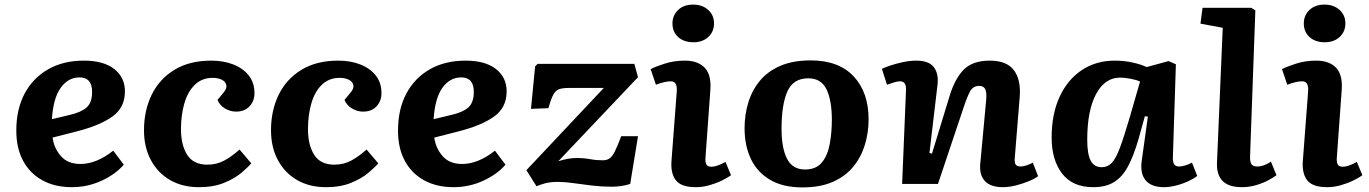

<svg xmlns="http://www.w3.org/2000/svg" viewBox="-20 -801 5961 836"><path d="M345 -537Q431 -537 477.5 -500.5Q524 -464 524 -403Q524 -333 470 -294Q416 -255 315 -229L209 -202Q215 -156 245 -121.5Q275 -87 330 -87Q400 -87 473 -145L519 -84Q483 -42 422 -14Q361 14 293 14Q219 14 164.5 -16Q110 -46 80.5 -101Q51 -156 51 -232Q51 -326 87.5 -394Q124 -462 190 -499.5Q256 -537 345 -537ZM381 -401Q381 -464 326 -464Q277 -464 244.5 -419Q212 -374 206 -282L285 -301Q333 -312 357 -333Q381 -354 381 -401Z M900 -537Q953 -537 995.5 -520.5Q1038 -504 1063 -472.5Q1088 -441 1088 -395Q1088 -361 1066.5 -338Q1045 -315 1008 -315Q983 -315 960 -328.5Q937 -342 927 -366L951 -395Q969 -415 965.5 -430.5Q962 -446 945.5 -454Q929 -462 906 -462Q860 -462 829 -432.5Q798 -403 783 -352Q768 -301 768 -238Q768 -170 795 -127Q822 -84 883 -84Q923 -84 956.5 -102Q990 -120 1023 -150L1074 -90Q1060 -73 1031 -48.5Q1002 -24 956 -5Q910 14 846 14Q775 14 721.5 -16.5Q668 -47 637.5 -103Q607 -159 607 -234Q607 -320 640.5 -388.5Q674 -457 739.5 -497Q805 -537 900 -537Z M1453 -537Q1506 -537 1548.5 -520.5Q1591 -504 1616 -472.5Q1641 -441 1641 -395Q1641 -361 1619.5 -338Q1598 -315 1561 -315Q1536 -315 1513 -328.5Q1490 -342 1480 -366L1504 -395Q1522 -415 1518.5 -430.5Q1515 -446 1498.5 -454Q1482 -462 1459 -462Q1413 -462 1382 -432.5Q1351 -403 1336 -352Q1321 -301 1321 -238Q1321 -170 1348 -127Q1375 -84 1436 -84Q1476 -84 1509.5 -102Q1543 -120 1576 -150L1627 -90Q1613 -73 1584 -48.5Q1555 -24 1509 -5Q1463 14 1399 14Q1328 14 1274.5 -16.5Q1221 -47 1190.5 -103Q1160 -159 1160 -234Q1160 -320 1193.5 -388.5Q1227 -457 1292.5 -497Q1358 -537 1453 -537Z M2007 -537Q2093 -537 2139.5 -500.5Q2186 -464 2186 -403Q2186 -333 2132 -294Q2078 -255 1977 -229L1871 -202Q1877 -156 1907 -121.5Q1937 -87 1992 -87Q2062 -87 2135 -145L2181 -84Q2145 -42 2084 -14Q2023 14 1955 14Q1881 14 1826.5 -16Q1772 -46 1742.5 -101Q1713 -156 1713 -232Q1713 -326 1749.5 -394Q1786 -462 1852 -499.5Q1918 -537 2007 -537ZM2043 -401Q2043 -464 1988 -464Q1939 -464 1906.5 -419Q1874 -374 1868 -282L1947 -301Q1995 -312 2019 -333Q2043 -354 2043 -401Z M2321 -523H2742L2758 -465L2411 -99Q2454 -113 2491 -113Q2523 -113 2549.5 -108Q2576 -103 2605 -103Q2621 -103 2633 -110.5Q2645 -118 2656.5 -140.5Q2668 -163 2685 -208H2758L2724 0Q2686 12 2643.5 12Q2601 12 2558.5 7Q2516 2 2477.5 -3.5Q2439 -9 2410 -9Q2376 -9 2354 -3Q2332 3 2316 10L2272 -60L2609 -418H2456Q2429 -418 2414 -412.5Q2399 -407 2389 -388.5Q2379 -370 2368 -330L2292 -327L2310 -512Z M2908 -699Q2908 -734 2932.5 -757.5Q2957 -781 2998 -781Q3038 -781 3063.5 -758Q3089 -735 3089 -699Q3089 -663 3064 -640Q3039 -617 3000 -617Q2958 -617 2933 -639.5Q2908 -662 2908 -699ZM2927 -406Q2929 -447 2901 -447Q2875 -447 2836 -432L2813 -500Q2834 -511 2874.5 -524Q2915 -537 2962 -537Q3019 -537 3048.5 -506Q3078 -475 3073 -409L3052 -118Q3050 -97 3055 -86Q3060 -75 3078 -75Q3101 -75 3139 -96L3163 -38Q3148 -27 3123.5 -15Q3099 -3 3069 5.5Q3039 14 3009 14Q2946 14 2922.5 -16.5Q2899 -47 2904 -104Z M3474 15Q3390 15 3334 -17.5Q3278 -50 3250 -108Q3222 -166 3222 -243Q3222 -301 3238 -354Q3254 -407 3288 -448.5Q3322 -490 3377 -514Q3432 -538 3510 -538Q3632 -538 3697 -468.5Q3762 -399 3762 -281Q3762 -224 3746 -171Q3730 -118 3696 -76Q3662 -34 3607 -9.5Q3552 15 3474 15ZM3485 -63Q3534 -63 3559 -94Q3584 -125 3593 -175Q3602 -225 3602 -280Q3602 -363 3579 -411.5Q3556 -460 3499 -460Q3434 -460 3408.5 -403Q3383 -346 3383 -240Q3383 -156 3407 -109.5Q3431 -63 3485 -63Z M4500 -34Q4486 -23 4459.5 -12Q4433 -1 4403 6.5Q4373 14 4347 14Q4294 14 4269 -12Q4244 -38 4248 -86L4274 -366Q4277 -398 4270 -412.5Q4263 -427 4244 -427Q4218 -427 4205 -405Q4192 -383 4174 -328L4064 0H3908L3925 -411Q3926 -447 3899 -447Q3889 -447 3875 -443Q3861 -439 3842 -432L3820 -501Q3831 -507 3856 -515.5Q3881 -524 3911.5 -530.5Q3942 -537 3970 -537Q4025 -537 4046.5 -508Q4068 -479 4062 -431L4027 -135L4038 -132L4115 -384Q4138 -459 4176.5 -498Q4215 -537 4290 -537Q4363 -537 4394.5 -495.5Q4426 -454 4420 -379L4399 -120Q4396 -94 4402 -85Q4408 -76 4425 -76Q4435 -76 4450 -81Q4465 -86 4477 -93Z M5087 -119Q5086 -95 5092.5 -85.5Q5099 -76 5115 -76Q5124 -76 5140 -80.5Q5156 -85 5170 -93L5193 -35Q5178 -23 5153 -11.5Q5128 0 5100 7Q5072 14 5048 14Q4994 14 4969 -15Q4944 -44 4951 -99L4978 -293L4965 -295L4936 -191Q4916 -123 4892 -77.5Q4868 -32 4832 -9Q4796 14 4740 14Q4650 14 4604.5 -45.5Q4559 -105 4559 -202Q4559 -304 4593.5 -379Q4628 -454 4690 -495.5Q4752 -537 4834 -537Q4874 -537 4910.5 -529Q4947 -521 4973 -509L5068 -535L5100 -521ZM4777 -73Q4803 -73 4821 -92Q4839 -111 4856.5 -158Q4874 -205 4899 -290L4944 -446Q4929 -453 4903 -458Q4877 -463 4857 -463Q4791 -463 4752.5 -391.5Q4714 -320 4714 -192Q4714 -130 4729 -101.5Q4744 -73 4777 -73Z M5304 -680 5207 -698 5216 -767H5428L5446 -756L5423 -120Q5422 -100 5428 -88Q5434 -76 5455 -76Q5482 -76 5514 -97L5538 -38Q5526 -29 5503 -16.5Q5480 -4 5450 5Q5420 14 5387 14Q5274 14 5279 -94Z M5657 -699Q5657 -734 5681.5 -757.5Q5706 -781 5747 -781Q5787 -781 5812.5 -758Q5838 -735 5838 -699Q5838 -663 5813 -640Q5788 -617 5749 -617Q5707 -617 5682 -639.5Q5657 -662 5657 -699ZM5676 -406Q5678 -447 5650 -447Q5624 -447 5585 -432L5562 -500Q5583 -511 5623.5 -524Q5664 -537 5711 -537Q5768 -537 5797.5 -506Q5827 -475 5822 -409L5801 -118Q5799 -97 5804 -86Q5809 -75 5827 -75Q5850 -75 5888 -96L5912 -38Q5897 -27 5872.5 -15Q5848 -3 5818 5.5Q5788 14 5758 14Q5695 14 5671.5 -16.5Q5648 -47 5653 -104Z"/></svg>

Font: Literata 7pt
Style: Bold Italic
Weight: 700
Italic angle: -2°
Designer: Latin by Veronika Burian and Jose Scaglione. Greek by Irene Vlachou. Cyrillic by Vera Evstafieva
Foundry: TypeTogether
Version: Version 3.002